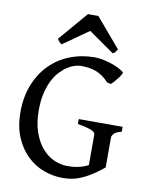

<svg xmlns="http://www.w3.org/2000/svg" viewBox="-93 -912 776 995"><g transform="rotate(10 294.5 -414.5)"><path d="M517.6 -580.1Q521 -577.6 516.1 -568.1Q511.2 -558.6 502.7 -547.4Q494.1 -536.1 484.4 -525.1Q474.6 -514.2 468.3 -508.3L447.3 -512.7Q431.2 -530.8 414.3 -542.5Q397.5 -554.2 379.2 -561.3Q360.8 -568.4 340.3 -571Q319.8 -573.7 296.9 -573.7Q284.7 -573.7 267.1 -568.4Q249.5 -563 230.2 -550.8Q210.9 -538.6 191.9 -518.6Q172.9 -498.5 157.7 -469.5Q142.6 -440.4 133.1 -401.1Q123.5 -361.8 123.5 -311Q123.5 -244.1 140.6 -195.1Q157.7 -146 185.5 -113.8Q213.4 -81.5 248.5 -65.9Q283.7 -50.3 319.8 -50.3Q353 -50.3 379.9 -56.6Q406.7 -63 428.7 -74.7V-234.4Q428.7 -239.7 425 -244.9Q421.4 -250 411.1 -254.9Q400.9 -259.8 382.6 -264.6Q364.3 -269.5 335.4 -274.4V-300.3H566.4V-274.4Q538.6 -267.6 527.6 -256.6Q516.6 -245.6 516.6 -234.4V-77.6Q480.5 -47.9 450.9 -29.8Q421.4 -11.7 396.2 -1.7Q371.1 8.3 348.6 11.5Q326.2 14.6 304.2 14.6Q253.9 14.6 205.1 -3.7Q156.2 -22 117.7 -59.3Q79.1 -96.7 55.4 -152.6Q31.7 -208.5 31.7 -284.2Q31.7 -365.2 57.6 -429.4Q83.5 -493.7 128.2 -538.3Q172.9 -583 233.2 -606.4Q293.5 -629.9 362.3 -629.9Q378.4 -629.9 398.7 -626.5Q418.9 -623 440.2 -616.7Q461.4 -610.4 481.7 -601.1Q502 -591.8 517.6 -580.1ZM473.1 -690.9Q467.3 -681.6 462.6 -676Q458 -670.4 449.7 -666.5L314.9 -760.7L181.2 -666.5Q172.9 -670.4 168.2 -676Q163.6 -681.6 156.7 -690.9L288.1 -844.2H342.8Z"/></g></svg>

Font: Gentium Book Basic
Style: Regular
Weight: 400
Designer: J. Victor Gaultney and Annie Olsen
Foundry: SIL International
Version: Version 1.102; 2013; Maintenance release